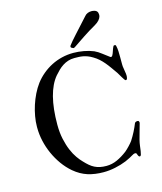

<svg xmlns="http://www.w3.org/2000/svg" viewBox="-132 -1008 936 1108"><g transform="rotate(-15 336.5 -454.0)"><path d="M43.9 -342.8V-349.6Q43.9 -378.4 49.6 -410.4Q55.2 -442.4 65.4 -474.1Q75.7 -505.9 90.3 -535.6Q105 -565.4 123.5 -590.3Q144 -617.2 169.7 -638.4Q195.3 -659.7 224.9 -674.8Q254.4 -689.9 287.6 -698Q320.8 -706.1 356.4 -706.1Q386.2 -706.1 418 -700.4Q449.7 -694.8 476.6 -683.6Q498.5 -673.3 516.4 -658.9Q534.2 -644.5 554.2 -630.4Q556.2 -627.9 558.3 -627.4Q560.5 -627 562.5 -627Q566.9 -627 570.3 -633.3Q575.7 -642.6 580.1 -657Q584.5 -671.4 589.8 -681.6Q591.8 -686 594.2 -686.8Q596.7 -687.5 599.6 -687.5Q603 -687.5 604.7 -685.1Q606.4 -682.6 606.4 -681.6Q610.4 -664.6 611.1 -647.5Q611.8 -630.4 611.8 -611.8V-583.5Q611.8 -577.1 611.8 -570.8Q611.8 -564.5 612.3 -557.6Q614.3 -539.1 617.2 -525.4Q620.1 -511.7 620.1 -499Q620.1 -491.7 617.9 -483.6Q615.7 -475.6 608.9 -475.6Q606 -475.6 600.8 -482.9Q595.7 -490.2 590.3 -499.3Q585 -508.3 579.8 -517.1Q574.7 -525.9 572.8 -528.8Q559.1 -548.3 546.6 -565.9Q534.2 -583.5 521.2 -598.9Q508.3 -614.3 493.9 -627.2Q479.5 -640.1 461.9 -650.4Q446.8 -659.7 433.1 -664.8Q419.4 -669.9 406.5 -672.4Q393.6 -674.8 380.9 -675.3Q368.2 -675.8 355 -675.8Q334.5 -675.8 317.1 -670.2Q299.8 -664.6 284.7 -654.8Q269.5 -645 256.6 -632.3Q243.7 -619.6 231.4 -605.5Q196.3 -564 178.5 -494.9Q160.6 -425.8 160.6 -329.6Q160.6 -281.7 169.2 -242.9Q177.7 -204.1 190.4 -174.1Q203.1 -144 218.5 -122.3Q233.9 -100.6 247.6 -86.9Q262.2 -71.3 275.6 -59.8Q289.1 -48.3 303.7 -41Q318.4 -33.7 335.4 -30Q352.5 -26.4 374 -26.4Q406.7 -26.4 438 -40.5Q469.2 -54.7 499 -77.6Q505.4 -82.5 512.2 -89.4Q519 -96.2 525.6 -103Q532.2 -109.9 537.8 -116.5Q543.5 -123 547.4 -128.4Q563 -152.8 574.7 -175.8Q586.4 -198.7 596.2 -223.1Q601.1 -230.5 613.3 -230.5Q618.7 -230.5 620.6 -226.6Q622.6 -222.7 622.6 -217.3Q614.7 -190.4 608.9 -168.7Q603 -147 596.2 -122.6Q591.8 -105 589.8 -88.1Q587.9 -71.3 585.9 -58.3Q584 -45.4 581.5 -37.6Q579.1 -29.8 573.7 -29.8Q569.8 -29.8 567.4 -32.7Q564.9 -35.6 562.5 -42Q561.5 -46.9 559.3 -50.5Q557.1 -54.2 551.8 -54.2Q546.4 -54.2 541.7 -52.2Q537.1 -50.3 530.3 -46.1Q523.4 -42 513.2 -36.4Q502.9 -30.8 485.8 -23.4Q454.6 -10.7 418.9 -3.2Q383.3 4.4 348.1 4.4Q296.9 4.4 254.4 -9Q211.9 -22.5 173.8 -54.7Q143.6 -80.6 119.6 -114Q95.7 -147.5 78.9 -185.1Q62 -222.7 53 -262.9Q43.9 -303.2 43.9 -342.8ZM557.1 -871.1Q555.2 -861.3 545.2 -849.6Q535.2 -837.9 518.1 -828.1Q499 -817.4 479.2 -805.2Q459.5 -793 440.7 -780.5Q421.9 -768.1 404.8 -756.3Q387.7 -744.6 373 -734.9Q368.2 -732.4 366.2 -732.4Q365.7 -732.4 365.5 -732.7Q365.2 -732.9 364.7 -732.9Q360.8 -733.9 355.2 -737.1Q349.6 -740.2 350.6 -745.6Q350.6 -746.6 351.1 -748Q351.6 -749.5 352.5 -751Q366.2 -770 397.9 -804.7Q429.7 -839.4 480 -895Q486.8 -903.3 497.6 -907.5Q508.3 -911.6 520 -911.6Q522.5 -911.6 525.1 -911.4Q527.8 -911.1 530.8 -910.6Q545.9 -908.2 552 -900.6Q558.1 -893.1 558.1 -881.3Q558.1 -878.9 557.9 -876.2Q557.6 -873.5 557.1 -871.1Z"/></g></svg>

Font: IM FELL French Canon
Style: Regular
Weight: 400
Designer: Igino Marini
Foundry: Igino Marini,
Version: 3.00